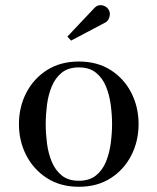

<svg xmlns="http://www.w3.org/2000/svg" viewBox="-20 -705 602 735"><path d="M282 10Q211.5 10 160 -23Q108.5 -56 80.5 -110.5Q52.5 -165 52.5 -230Q52.5 -295 80.5 -349.5Q108.5 -404 160 -436.8Q211.5 -469.5 282 -469.5Q352.5 -469.5 403.8 -436.8Q455 -404 482.8 -349.5Q510.5 -295 510.5 -230Q510.5 -165 482.8 -110.5Q455 -56 403.8 -23Q352.5 10 282 10ZM282 -13Q322 -13 347.2 -33.2Q372.5 -53.5 385.8 -86.2Q399 -119 404 -157Q409 -195 409 -230Q409 -265.5 404 -303.2Q399 -341 385.8 -373.8Q372.5 -406.5 347.2 -426.8Q322 -447 282 -447Q241.5 -447 216.5 -426.8Q191.5 -406.5 178 -373.8Q164.5 -341 159.8 -303.2Q155 -265.5 155 -230Q155 -195 159.8 -157Q164.5 -119 178 -86.2Q191.5 -53.5 216.5 -33.2Q241.5 -13 282 -13ZM252 -549.5 238 -565 340 -673Q350 -684 361 -685Q372 -686 381.8 -681Q391.5 -676 396 -667.5Q401 -659.5 400.5 -649.5Q400 -639.5 395.5 -631.2Q391 -623 382.5 -618.5Z"/></svg>

Font: BodoniModa 10 Custom
Style: Regular
Weight: 400
Designer: Owen Earl
Foundry: indestructible type
Version: Version 2.005